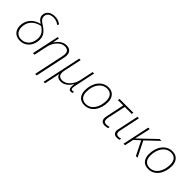

<svg xmlns="http://www.w3.org/2000/svg" viewBox="188 -2026 3527 3527"><g transform="rotate(45 1951.5 -262.5)"><path d="M242 10C388 10 472 -99 488 -220C503 -334 466 -412 336 -493C273 -534 231 -565 241 -636C249 -694 300 -731 383 -731C441 -731 490 -711 523 -680L542 -710C513 -737 461 -765 386 -765C281 -765 213 -711 203 -637C193 -566 227 -524 296 -480C151 -446 68 -350 52 -230C32 -90 108 10 242 10ZM243 -25C130 -25 74 -110 92 -233C108 -354 201 -435 329 -459C413 -405 467 -341 448 -220C434 -112 360 -25 243 -25Z M998 -343 874 240H914L1037 -339C1042 -362 1046 -388 1046 -409C1046 -494 997 -540 910 -540C807 -540 731 -456 700 -399H698L722 -530H689L576 0H616L673 -265C699 -392 795 -504 902 -504C967 -504 1006 -473 1006 -404C1006 -387 1003 -367 998 -343Z M1086 234H1124L1174 -1C1179 -25 1183 -46 1186 -64H1189C1203 -19 1234 10 1307 10C1408 10 1481 -74 1512 -131H1515C1504 -54 1509 10 1562 10C1578 10 1596 6 1606 2L1613 -30C1602 -27 1588 -25 1576 -25C1544 -25 1533 -47 1548 -119L1635 -530H1597L1540 -262C1511 -126 1410 -25 1310 -25C1219 -25 1191 -82 1213 -186L1286 -530H1248Z M1917 10C2090 10 2189 -153 2189 -338C2189 -455 2125 -539 2006 -539C1846 -539 1732 -394 1732 -193C1732 -73 1794 10 1917 10ZM1921 -25C1822 -25 1771 -90 1771 -193C1771 -379 1870 -504 2005 -504C2103 -504 2149 -433 2149 -340C2149 -162 2061 -25 1921 -25Z M2449 10C2482 10 2509 3 2529 -4V-38C2506 -30 2483 -25 2453 -25C2406 -25 2387 -49 2387 -91C2387 -109 2389 -130 2395 -154L2467 -494H2648L2656 -530H2296L2288 -494H2428L2356 -152C2351 -129 2347 -105 2347 -87C2347 -23 2382 10 2449 10Z M2760 10C2787 10 2809 6 2827 0L2834 -36C2812 -27 2791 -25 2769 -25C2729 -25 2708 -46 2708 -87C2708 -97 2709 -108 2712 -121L2799 -530H2760L2673 -118C2669 -104 2668 -91 2668 -80C2668 -20 2705 10 2760 10Z M2929 0H2968L3005 -176L3114 -275L3250 0H3293L3143 -300L3385 -530H3337L3011 -219H3010C3023 -270 3036 -326 3049 -387L3080 -530H3041Z M3577 10C3750 10 3849 -153 3849 -338C3849 -455 3785 -539 3666 -539C3506 -539 3392 -394 3392 -193C3392 -73 3454 10 3577 10ZM3581 -25C3482 -25 3431 -90 3431 -193C3431 -379 3530 -504 3665 -504C3763 -504 3809 -433 3809 -340C3809 -162 3721 -25 3581 -25Z"/></g></svg>

Font: Noto Sans ExtraLight
Style: Italic
Weight: 200
Italic angle: -12°
Designer: Monotype Design Team
Foundry: Monotype Imaging Inc.
Version: Version 2.013